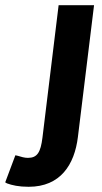

<svg xmlns="http://www.w3.org/2000/svg" viewBox="-89 -511 392 737"><path d="M-21 87 -30 85 -69 189 -62 193C-43 200 -17 206 21 206C143 206 197 121 210 15L272 -491H136L74 17C67 74 54 95 18 95C5 95 -8 91 -21 87Z"/></svg>

Font: Falling Sky
Style: SeBdObl
Weight: 600
Designer: Paul D. Hunt
Foundry: Adobe Systems Incorporated
Version: Version 1.02